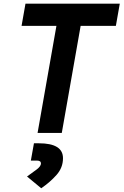

<svg xmlns="http://www.w3.org/2000/svg" viewBox="-20 -713 663 1030"><path d="M181.6 0 303.7 -693.4H433.6L311.5 0ZM95.7 -574.2 116.7 -693.4H622.6L601.6 -574.2ZM201.2 296.9 125 233.9Q155.3 212.4 177.5 195.6Q199.7 178.7 199.7 163.6Q199.7 148.4 177.2 148.4H145.5L162.1 55.7H189Q317.9 55.7 317.9 135.7Q317.9 186 283.7 224.9Q249.5 263.7 201.2 296.9Z"/></svg>

Font: Cascadia Mono NF
Style: Italic
Weight: 400
Italic angle: -10°
Monospace: yes
Designer: Aaron Bell
Foundry: Saja Typeworks
Version: Version 2404.023